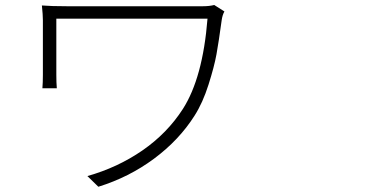

<svg xmlns="http://www.w3.org/2000/svg" viewBox="-20 -710 1540 754"><path d="M821.3 -690.4 861.3 -665Q853.5 -651.4 850.6 -630.9Q838.9 -544.9 830.1 -496.6Q821.3 -448.2 798.8 -377.4Q776.4 -306.6 744.1 -255.9Q683.6 -160.2 585 -86.9Q486.3 -13.7 366.2 23.4L323.2 -18.6Q441.4 -51.8 539.1 -119.1Q636.7 -186.5 698.2 -282.2Q776.4 -404.3 794.9 -636.7H201.2V-416Q201.2 -384.8 203.1 -363.3H146.5Q148.4 -384.8 148.4 -416V-630.9Q148.4 -651.4 144.5 -688.5Q181.6 -685.5 242.2 -685.5H777.3Q801.8 -685.5 821.3 -690.4Z"/></svg>

Font: Bpmf Zihi Sans Light
Style: Light
Weight: 300
Foundry: But Ko
Version: Version 1.320